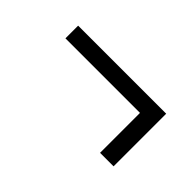

<svg xmlns="http://www.w3.org/2000/svg" viewBox="-31 -564 663 663"><g transform="rotate(45 300.0 -232.5)"><path d="M449 -104V-299H85V-361H515V-104Z"/></g></svg>

Font: Source Code Pro
Style: Regular
Weight: 400
Monospace: yes
Designer: Paul D. Hunt, Teo Tuominen
Foundry: Adobe Systems Incorporated
Version: Version 2.030;PS 1.000;hotconv 16.6.51;makeotf.lib2.5.65220